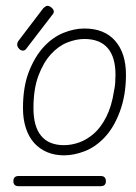

<svg xmlns="http://www.w3.org/2000/svg" viewBox="-20 -648 468 660"><path d="M44 -8Q26 -8 26 -25Q26 -43 44 -43H326Q344 -43 344 -25Q344 -8 326 -8ZM200 -149Q226 -149 252.5 -158.5Q279 -168 303 -189Q327 -210 345.5 -246.5Q364 -283 372 -336Q375 -349 376 -363Q377 -377 377 -391Q377 -452 350 -483Q323 -514 270 -514Q242 -514 211.5 -502Q181 -490 155 -461.5Q129 -433 112 -387.5Q95 -342 95 -276Q95 -213 121.5 -181Q148 -149 200 -149ZM338 -174Q307 -142 270.5 -128Q234 -114 200 -114Q168 -114 142 -125Q116 -136 97.5 -156.5Q79 -177 69 -207.5Q59 -238 59 -276Q59 -350 79.5 -402Q100 -454 130.5 -487Q161 -520 198 -535Q235 -550 270 -550Q339 -550 376 -507.5Q413 -465 413 -391Q413 -321 392 -264.5Q371 -208 338 -174ZM73 -484Q67 -474 59 -474Q51 -474 45 -481Q39 -488 39 -495Q39 -501 43 -507L129 -620Q132 -623 136 -625.5Q140 -628 143 -628Q150 -628 157.5 -621.5Q165 -615 165 -608Q165 -602 159 -596Z"/></svg>

Font: Gruenewald VA
Style: Regular
Weight: 400
Designer: Peter Wiegel
Foundry: Peter Wiegel, nach dem Schriftentwurf von Dr. H. Gr¸newald
Version: Version 0.007